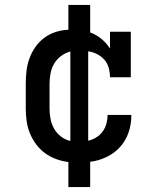

<svg xmlns="http://www.w3.org/2000/svg" viewBox="-20 -648 640 775"><path d="M256 107V6Q231 3 206.5 -6Q182 -15 161.5 -30Q141 -45 125.5 -66Q110 -87 100.5 -110.5Q91 -134 87.5 -159.5Q84 -185 84 -210V-310Q84 -336 87 -362Q90 -388 99 -412.5Q108 -437 123 -458.5Q138 -480 159 -495.5Q180 -511 205 -519Q230 -527 256 -528V-628H344V-517Q369 -508 389.5 -491Q410 -474 424 -452V-520H508V-336H424Q424 -355 419 -373.5Q414 -392 401.5 -406.5Q389 -421 372 -429.5Q355 -438 336 -441V-80Q353 -84 368 -93Q383 -102 393.5 -116Q404 -130 409 -147Q414 -164 414 -181V-184H510V-179Q510 -145 498.5 -112Q487 -79 464 -54Q441 -29 409.5 -14Q378 1 344 5V107ZM264 -79V-440Q244 -435 226.5 -422Q209 -409 198.5 -391Q188 -373 184 -352Q180 -331 180 -310V-210Q180 -189 184 -168Q188 -147 198.5 -128.5Q209 -110 226 -97Q243 -84 264 -79Z"/></svg>

Font: Iosevka HT Medium Extended
Style: Regular
Weight: 500
Width: 7
Monospace: yes
Designer: Belleve Invis
Foundry: Belleve Invis
Version: Version 32.3.0; ttfautohint (v1.8.4)